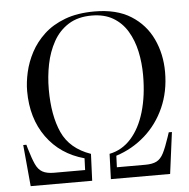

<svg xmlns="http://www.w3.org/2000/svg" viewBox="-53 -797 835 849"><g transform="rotate(-5 365.0 -372.5)"><path d="M49 0 32 -184H46L51 -166Q64 -122 75.5 -96.5Q87 -71 106 -60.5Q125 -50 157 -50H295L297 -102Q191 -131 130.5 -215Q70 -299 70 -420Q70 -459 80 -503.5Q90 -548 112.5 -590.5Q135 -633 172.5 -668Q210 -703 265.5 -724Q321 -745 397 -745Q495 -745 558.5 -705Q622 -665 653.5 -598Q685 -531 685 -451Q685 -365 653.5 -294Q622 -223 566 -173.5Q510 -124 438 -101L436 -50H562Q594 -50 612.5 -59.5Q631 -69 643.5 -93.5Q656 -118 671 -163L678 -184H692L668 0H405L409 -112Q465 -123 505 -167.5Q545 -212 566 -283.5Q587 -355 587 -445Q587 -501 576 -551.5Q565 -602 541 -642Q517 -682 478 -705Q439 -728 383 -728Q322 -728 280 -701.5Q238 -675 213 -630Q188 -585 177 -530.5Q166 -476 166 -419Q166 -303 200.5 -227Q235 -151 327 -119L322 0Z"/></g></svg>

Font: Literata 72pt
Style: Italic
Weight: 400
Italic angle: -2°
Designer: Latin by Veronika Burian and Jose Scaglione. Greek by Irene Vlachou. Cyrillic by Vera Evstafieva
Foundry: TypeTogether
Version: Version 3.002